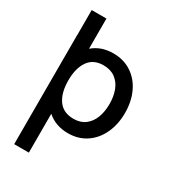

<svg xmlns="http://www.w3.org/2000/svg" viewBox="-227 -835 1061 1190"><g transform="rotate(30 304.0 -240.0)"><path d="M568 -270.5Q568 -189.5 538 -124.5Q508 -59.5 452.5 -22.2Q397 15 323.5 15Q234.5 15 174.5 -38V240H69.5V-540H70V-720H175.5V-504Q234.5 -555 321.5 -555Q396 -555 451.8 -518.2Q507.5 -481.5 537.8 -416.8Q568 -352 568 -270.5ZM457 -270.5Q457 -325 440.5 -368Q424 -411 390 -435.8Q356 -460.5 305.5 -460.5Q234 -460.5 198.2 -409.2Q162.5 -358 162.5 -270.5Q162.5 -182 198.8 -130.8Q235 -79.5 309 -79.5Q357.5 -79.5 390.8 -104.5Q424 -129.5 440.5 -172.5Q457 -215.5 457 -270.5Z"/></g></svg>

Font: Manrope KiralyPet SmBd KiralyPet
Style: Regular
Weight: 600
Designer: Mikhail Sharanda
Foundry: Mikhail Sharanda
Version: Version 4.502